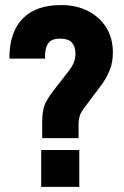

<svg xmlns="http://www.w3.org/2000/svg" viewBox="-20 -730 491 760"><path d="M147 -244.1Q147 -283.2 154.8 -309.1Q161.6 -331.5 189.9 -369.1L245.1 -439.9Q263.7 -462.4 272 -481.9Q278.8 -501.5 278.8 -518.1Q278.8 -544.9 264.2 -562Q250.5 -577.1 217.8 -577.1Q185.5 -577.1 172.9 -561Q156.7 -541 158.2 -498H17.1Q17.1 -605 71.8 -658.2Q123.5 -710 222.2 -710Q283.2 -710 329.1 -686Q376 -661.6 401.9 -619.1Q426.8 -577.1 426.8 -522Q426.8 -482.4 414.1 -452.1Q401.4 -418.5 374 -383.8L315.9 -306.2Q299.3 -284.2 295.9 -272Q291 -257.3 291 -234.9V-183.1H147ZM293.9 -136.2V9.8H143.1V-136.2Z"/></svg>

Font: D-DIN-PRO Heavy
Style: Bold
Weight: 900
Designer: Charles Nix
Foundry: CyberFei
Version: Version 1.000;hotconv 1.0.109;makeotfexe 2.5.65596